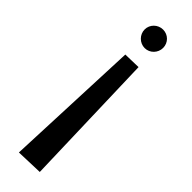

<svg xmlns="http://www.w3.org/2000/svg" viewBox="-268 -595 800 800"><g transform="rotate(45 132.5 -194.5)"><path d="M190 195 172 -405 96 -403 71 199ZM79 -534C79 -504 104 -479 134 -479C164 -479 188 -504 188 -534C188 -564 164 -588 134 -588C104 -588 79 -564 79 -534Z"/></g></svg>

Font: McLaren
Style: Regular
Weight: 400
Designer: Astigmatic (AOETI)
Foundry: Astigmatic (AOETI)
Version: Version 1.000